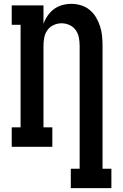

<svg xmlns="http://www.w3.org/2000/svg" viewBox="-20 -763 640 998"><path d="M559 215H348V114H394V-525Q394 -546 390 -567.5Q386 -589 373.5 -606.5Q361 -624 341 -633Q321 -642 300 -642Q279 -642 259 -633Q239 -624 226.5 -606.5Q214 -589 210 -567.5Q206 -546 206 -525V-101H252V0H41V-101H87V-634H41V-735H206V-639Q214 -662 228 -682Q242 -702 261 -716Q280 -730 303.5 -736.5Q327 -743 350 -743Q376 -743 401 -735.5Q426 -728 446 -711.5Q466 -695 479 -673Q492 -651 500 -626.5Q508 -602 510.5 -576.5Q513 -551 513 -525V114H559Z"/></svg>

Font: Iosevka HT Extended
Style: Bold
Weight: 700
Width: 7
Monospace: yes
Designer: Belleve Invis
Foundry: Belleve Invis
Version: Version 32.3.0; ttfautohint (v1.8.4)